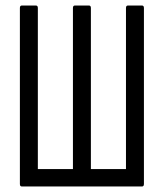

<svg xmlns="http://www.w3.org/2000/svg" viewBox="-20 -675 592 695"><path d="M59 0Q52 0 52 -9V-646Q52 -655 59 -655H110Q117 -655 117 -646V-63H244V-646Q244 -655 251 -655H302Q309 -655 309 -646V-63H436V-646Q436 -655 443 -655H494Q501 -655 501 -646V-9Q501 0 494 0Z"/></svg>

Font: Sofia Sans Extra Condensed
Style: Regular
Weight: 400
Designer: Botio Nikoltchev, Ani Petrova
Foundry: lettersoup
Version: Version 4.101